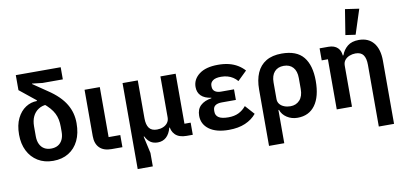

<svg xmlns="http://www.w3.org/2000/svg" viewBox="-86 -1096 3350 1588"><g transform="rotate(-10 1588.5 -302.5)"><path d="M311 -456Q269 -455 237.5 -434.5Q206 -414 189.5 -379Q173 -344 173 -295V-213Q173 -174 186.5 -146.5Q200 -119 224 -105Q248 -91 281 -91Q315 -91 339 -105Q363 -119 376.5 -146.5Q390 -174 390 -213V-255Q390 -288 384.5 -315.5Q379 -343 366.5 -368Q354 -393 332 -418Q310 -443 278 -469L98 -614V-740H475V-638H304L218 -648V-644L334 -565Q387 -530 423 -494.5Q459 -459 481 -422Q503 -385 513.5 -345.5Q524 -306 524 -262Q524 -177 494.5 -116Q465 -55 410.5 -21.5Q356 12 281 12Q207 12 152.5 -21.5Q98 -55 68.5 -114Q39 -173 39 -250Q39 -331 66.5 -386.5Q94 -442 138 -470.5Q182 -499 233 -499V-520Z M863 -102V0H772Q706 0 671.5 -34.5Q637 -69 637 -133V-522H765V-102Z M1083 200H956V-522H1084V-204Q1084 -150 1104.5 -122Q1125 -94 1171 -94Q1198 -94 1221.5 -103.5Q1245 -113 1259.5 -132Q1274 -151 1274 -178V-522H1402V-102H1454V0H1402Q1339 0 1307 -32Q1275 -64 1275 -116V-119L1322 -92H1273Q1259 -40 1230 -14Q1201 12 1159 12Q1123 12 1098.5 -4.5Q1074 -21 1056 -56H1051L1083 87Z M1919 -159 1988 -82Q1952 -38 1894 -13Q1836 12 1756 12Q1650 12 1591.5 -31Q1533 -74 1533 -145Q1533 -200 1566 -231Q1599 -262 1658 -271V-275Q1602 -283 1573.5 -311Q1545 -339 1545 -385Q1545 -449 1600.5 -491.5Q1656 -534 1759 -534Q1810 -534 1850 -524Q1890 -514 1922.5 -494.5Q1955 -475 1980 -447L1903 -372Q1887 -391 1866.5 -404.5Q1846 -418 1821 -425Q1796 -432 1767 -432Q1720 -432 1698 -415.5Q1676 -399 1676 -375V-365Q1676 -339 1694.5 -325Q1713 -311 1746 -311H1855V-222H1737Q1701 -222 1682 -208.5Q1663 -195 1663 -167V-156Q1663 -125 1688.5 -108Q1714 -91 1770 -91Q1820 -91 1856 -108.5Q1892 -126 1919 -159Z M2059 200V-273Q2059 -354 2084.5 -412.5Q2110 -471 2162 -502.5Q2214 -534 2294 -534Q2419 -534 2476 -464Q2533 -394 2533 -263Q2533 -131 2481 -59.5Q2429 12 2333 12Q2283 12 2244 -13.5Q2205 -39 2192 -79H2187V200ZM2291 -92Q2339 -92 2369 -124.5Q2399 -157 2399 -218V-310Q2399 -368 2371 -399.5Q2343 -431 2293 -431Q2243 -431 2215 -399.5Q2187 -368 2187 -310V-171Q2187 -146 2201 -128.5Q2215 -111 2239 -101.5Q2263 -92 2291 -92Z M2791 0H2663V-421H2611V-522H2685Q2735 -522 2762.5 -495Q2790 -468 2790 -418V-412L2751 -431H2795Q2811 -476 2846.5 -505Q2882 -534 2942 -534Q3022 -534 3065.5 -480.5Q3109 -427 3109 -330V200H2981V-317Q2981 -373 2961 -401Q2941 -429 2895 -429Q2869 -429 2845 -419.5Q2821 -410 2806 -391.5Q2791 -373 2791 -345ZM2991 -788 2924 -581 2840 -593 2874 -805Z"/></g></svg>

Font: IBM Plex Sans SemiBold
Style: Regular
Weight: 600
Designer: Mike Abbink, Paul van der Laan, Pieter van Rosmalen
Foundry: Bold Monday
Version: Version 3.201